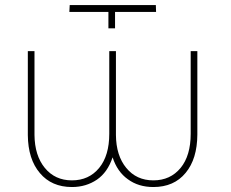

<svg xmlns="http://www.w3.org/2000/svg" viewBox="-20 -731 916 761"><path d="M735.8 -528.3C735.8 -528.3 735.8 -200.7 735.8 -200.7C735.8 -200.7 735.8 -200.7 735.8 -200.7C735.8 -143.6 722.7 -98.1 695.8 -65.4C668.9 -32.7 632.8 -16.1 587.9 -16.1C543 -16.1 507.3 -32.7 480.5 -65.4C453.6 -98.1 439.9 -141.6 439.5 -196.3C439.5 -196.3 439.5 -528.3 439.5 -528.3C439.5 -528.3 413.1 -528.3 413.1 -528.3C413.1 -528.3 413.1 -200.7 413.1 -200.7C413.1 -200.7 413.1 -200.7 413.1 -200.7C413.1 -143.6 399.9 -98.1 373 -65.4C346.2 -32.7 310.1 -16.1 265.1 -16.1C220.2 -16.1 184.6 -32.7 157.7 -65.4C130.9 -98.1 117.2 -141.6 116.7 -196.3C116.7 -196.3 116.7 -528.3 116.7 -528.3C116.7 -528.3 90.3 -528.3 90.3 -528.3C90.3 -528.3 90.3 -195.8 90.3 -195.8C90.3 -195.8 90.3 -195.8 90.3 -195.8C90.8 -131.8 106.9 -81.5 138.2 -44.9C168.9 -8.3 211.4 10.3 265.1 10.3C265.1 10.3 265.1 10.3 265.1 10.3C302.7 10.3 335.4 0.5 364.3 -19C392.6 -38.6 413.1 -67.9 426.3 -107.4C426.3 -107.4 426.3 -107.4 426.3 -107.4C438.5 -69.8 458.5 -40.5 486.8 -20.5C514.6 0 548.3 10.3 587.9 10.3C587.9 10.3 587.9 10.3 587.9 10.3C642.1 10.3 685.1 -8.3 715.8 -45.9C746.6 -83 761.7 -133.3 762.2 -197.3C762.2 -197.3 762.2 -528.3 762.2 -528.3C762.2 -528.3 735.8 -528.3 735.8 -528.3ZM409.7 -683.6C409.7 -683.6 409.7 -618.7 409.7 -618.7C409.7 -618.7 436 -618.7 436 -618.7C436 -618.7 436 -683.6 436 -683.6C436 -683.6 598.6 -683.6 598.6 -683.6C598.6 -683.6 597.7 -710.9 597.7 -710.9C597.7 -710.9 256.3 -710.9 256.3 -710.9C256.3 -710.9 254.9 -683.6 254.9 -683.6C254.9 -683.6 409.7 -683.6 409.7 -683.6Z"/></svg>

Font: WOX
Style: Regular
Weight: 500
Designer: Google
Foundry: ""
Version: ""